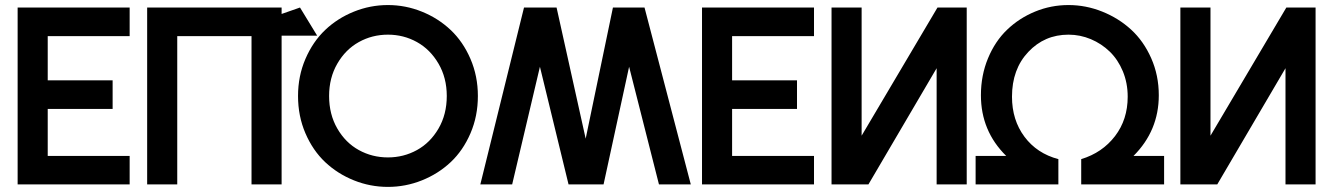

<svg xmlns="http://www.w3.org/2000/svg" viewBox="-20 -730 5277 760"><path d="M49.8 0V-700.2H493.2V-586.9H168.9V-412.1H425.8V-298.8H168.9V-112.8H493.2V0Z M1094.7 -700.2V0H975.6V-586.9H681.6V0H562.5V-700.2Z M1515.6 9.8Q1445.3 9.8 1380.9 -16.1Q1316.4 -42 1267.3 -88.1Q1218.3 -134.3 1189 -202.4Q1159.7 -270.5 1159.7 -350.1Q1159.7 -428.7 1189 -496.8Q1218.3 -564.9 1267.1 -611.3Q1315.9 -657.7 1380.6 -683.8Q1445.3 -710 1515.6 -710Q1585.4 -710 1650.1 -683.8Q1714.8 -657.7 1763.9 -611.3Q1813 -564.9 1842.3 -496.8Q1871.6 -428.7 1871.6 -350.1Q1871.6 -270.5 1842.3 -202.4Q1813 -134.3 1763.9 -88.1Q1714.8 -42 1650.1 -16.1Q1585.4 9.8 1515.6 9.8ZM1026.4 -650.9 1167.5 -700.2 1235.4 -588.9H1060.5ZM1282.7 -350.1Q1282.7 -277.3 1315.2 -221.2Q1347.7 -165 1400.4 -136Q1453.1 -106.9 1515.6 -106.9Q1577.6 -106.9 1630.4 -136Q1683.1 -165 1715.8 -221.2Q1748.5 -277.3 1748.5 -350.1Q1748.5 -421.9 1715.8 -478Q1683.1 -534.2 1630.4 -563.5Q1577.6 -592.8 1515.6 -592.8Q1453.1 -592.8 1400.4 -563.5Q1347.7 -534.2 1315.2 -478Q1282.7 -421.9 1282.7 -350.1Z M1881.3 0 2054.2 -700.2H2183.1L2298.3 -181.2L2406.2 -700.2H2531.2L2714.4 0H2588.4L2470.2 -465.8L2369.1 0H2230.5L2117.2 -465.8L2007.3 0Z M2758.8 0V-700.2H3202.1V-586.9H2877.9V-412.1H3134.8V-298.8H2877.9V-112.8H3202.1V0Z M3271.5 0V-700.2H3390.6V-192.9L3690.9 -700.2H3806.6V0H3687.5V-460L3417.5 0Z M4169.4 0H3841.8V-112.8H3962.9Q3862.8 -211.4 3862.8 -353Q3862.8 -431.6 3890.9 -499.3Q3918.9 -566.9 3966.6 -612.5Q4014.2 -658.2 4077.1 -684.1Q4140.1 -710 4209.5 -710Q4278.3 -710 4343 -684.1Q4407.7 -658.2 4457.3 -612.8Q4506.8 -567.4 4536.9 -499.5Q4566.9 -431.6 4566.9 -353Q4566.9 -212.9 4466.8 -112.8H4587.9V0H4259.8V-100.1Q4343.3 -125.5 4393.6 -191.2Q4443.8 -256.8 4443.8 -347.2Q4443.8 -401.4 4424.6 -447.8Q4405.3 -494.1 4372.8 -525.6Q4340.3 -557.1 4297.9 -575Q4255.4 -592.8 4209.5 -592.8Q4114.7 -592.8 4050.3 -524.4Q3985.8 -456.1 3985.8 -347.2Q3985.8 -254.9 4035.2 -188.7Q4084.5 -122.6 4169.4 -100.1Z M4652.3 0V-700.2H4771.5V-192.9L5071.8 -700.2H5187.5V0H5068.4V-460L4798.3 0Z"/></svg>

Font: Cakra Normal
Style: Regular
Weight: 400
Designer: Lucia Kollert, Vojtech Kollert
Foundry: OoM Type
Version: Version 1.000;Glyphs 3.1.1 (3148)